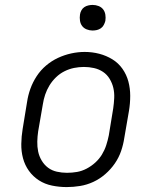

<svg xmlns="http://www.w3.org/2000/svg" viewBox="-20 -752 640 780"><path d="M251 8Q221 8 191.5 2Q162 -4 138 -19.5Q114 -35 97.5 -58Q81 -81 73.5 -109Q66 -137 66.5 -167.5Q67 -198 72 -228L90 -338Q94 -365 103.5 -391.5Q113 -418 129 -442.5Q145 -467 167.5 -486Q190 -505 216 -517Q242 -529 269.5 -535Q297 -541 324 -541Q355 -541 383.5 -533.5Q412 -526 436.5 -511Q461 -496 477.5 -472.5Q494 -449 501.5 -421Q509 -393 509 -362.5Q509 -332 504 -302L485 -192Q481 -165 472 -138.5Q463 -112 446.5 -88Q430 -64 407.5 -44.5Q385 -25 359 -13Q333 -1 305.5 3.5Q278 8 251 8ZM252 -50Q273 -50 293 -53.5Q313 -57 332 -67Q351 -77 367 -91.5Q383 -106 394 -124Q405 -142 411.5 -162Q418 -182 422 -202L440 -312Q443 -333 444 -354Q445 -375 440.5 -394.5Q436 -414 425.5 -431.5Q415 -449 398.5 -460Q382 -471 362 -475.5Q342 -480 321 -480Q301 -480 281 -476Q261 -472 242 -462.5Q223 -453 207.5 -438Q192 -423 181 -405Q170 -387 163.5 -367.5Q157 -348 154 -328L135 -218Q132 -198 131.5 -177Q131 -156 135 -136.5Q139 -117 149.5 -99.5Q160 -82 175.5 -70.5Q191 -59 211 -54.5Q231 -50 252 -50ZM356 -628Q344 -628 332.5 -632.5Q321 -637 314 -646Q307 -655 305 -667.5Q303 -680 305 -693Q306 -701 310.5 -709.5Q315 -718 322.5 -723Q330 -728 339 -730Q348 -732 356 -732Q369 -732 380.5 -727.5Q392 -723 399 -714Q406 -705 408 -692.5Q410 -680 408 -667Q406 -659 401.5 -650.5Q397 -642 389.5 -637Q382 -632 373.5 -630Q365 -628 356 -628Z"/></svg>

Font: Iosevka Slab LtExObl
Style: Regular
Weight: 300
Width: 7
Italic angle: -9°
Monospace: yes
Designer: Belleve Invis
Foundry: Belleve Invis
Version: Version 11.1.0; ttfautohint (v1.8.3)